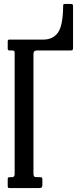

<svg xmlns="http://www.w3.org/2000/svg" viewBox="-20 -950 399 970"><path d="M39.5 -695H31Q24 -695 21.5 -696.8Q19 -698.5 19 -706V-740.5Q19 -750 26.5 -750H199Q247.5 -750 272.8 -785.5Q298 -821 299 -918Q299 -925 300.2 -927.5Q301.5 -930 309 -930H335Q342 -930 345.5 -928.5Q349 -927 349 -920V-709.5Q349 -701.5 347 -698.2Q345 -695 337 -695H166Q149 -695 149 -676.5V-75Q149 -63 152.2 -59Q155.5 -55 168 -55H180Q187 -55 190.5 -53.5Q194 -52 194 -45V-15Q194 -5.5 190.2 -2.8Q186.5 0 177.5 0H31.5Q24 0 21.5 -1.2Q19 -2.5 19 -10V-46Q19 -52.5 22.5 -53.8Q26 -55 32.5 -55H40.5Q54 -55 54 -70V-680Q54 -690 51.8 -692.5Q49.5 -695 39.5 -695Z"/></svg>

Font: Besley* Condensed
Style: Regular
Weight: 400
Width: 3
Designer: Owen Earl
Foundry: indestructible type*
Version: Version 3.000; ttfautohint (v1.8.3)